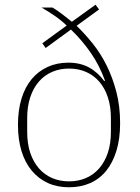

<svg xmlns="http://www.w3.org/2000/svg" viewBox="-20 -780 590 812"><path d="M272 12Q222 12 182.5 -6Q143 -24 114.5 -58Q86 -92 71 -141Q56 -190 56 -252Q56 -314 71 -363Q86 -412 114 -445.5Q142 -479 181.5 -497Q221 -515 269 -515Q319 -515 356 -495Q393 -475 421 -437L424 -439Q401 -503 364 -556.5Q327 -610 280 -655L173 -577L159 -597L262 -672Q239 -694 211.5 -713Q184 -732 156 -748H202Q221 -737 242 -721Q263 -705 284 -688L384 -760L399 -740L304 -671Q338 -638 371.5 -596.5Q405 -555 430.5 -504Q456 -453 472 -392Q488 -331 488 -259Q488 -193 472.5 -142.5Q457 -92 429 -57.5Q401 -23 361 -5.5Q321 12 272 12ZM272 -13Q311 -13 343.5 -27Q376 -41 399.5 -68Q423 -95 436 -133.5Q449 -172 449 -222V-281Q449 -330 436 -369Q423 -408 399.5 -435Q376 -462 343.5 -476Q311 -490 272 -490Q233 -490 200.5 -476Q168 -462 144.5 -435Q121 -408 108 -369Q95 -330 95 -281V-222Q95 -172 108 -133.5Q121 -95 144.5 -68Q168 -41 200.5 -27Q233 -13 272 -13Z"/></svg>

Font: IBM Plex Serif ExtraLight
Style: Regular
Weight: 200
Designer: Mike Abbink, Paul van der Laan, Pieter van Rosmalen
Foundry: Bold Monday
Version: Version 2.5